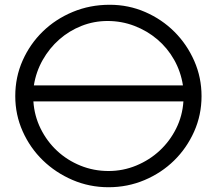

<svg xmlns="http://www.w3.org/2000/svg" viewBox="-20 -772 909 805"><path d="M44 -369Q44 -291 75 -221.5Q106 -152 159.5 -100Q213 -48 284 -17.5Q355 13 435 13Q515 13 586 -17Q657 -47 710 -99Q763 -151 794 -220.5Q825 -290 825 -369Q825 -447 794.5 -516.5Q764 -586 711.5 -638.5Q659 -691 589 -721.5Q519 -752 440 -752Q357 -752 285 -722Q213 -692 159.5 -640Q106 -588 75 -518.5Q44 -449 44 -369ZM749 -347Q745 -286 718.5 -233Q692 -180 649.5 -140.5Q607 -101 551.5 -78Q496 -55 435 -55Q373 -55 317.5 -77.5Q262 -100 219.5 -139.5Q177 -179 150.5 -232.5Q124 -286 120 -347ZM122 -414Q131 -471 159 -520.5Q187 -570 228.5 -606.5Q270 -643 322 -663.5Q374 -684 431 -684Q490 -684 543.5 -663.5Q597 -643 639.5 -607Q682 -571 710 -521.5Q738 -472 747 -414Z"/></svg>

Font: Involve
Style: Regular
Weight: 400
Designer: Stefan Peev
Foundry: Context Ltd.
Version: Version 1.001